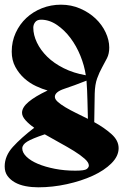

<svg xmlns="http://www.w3.org/2000/svg" viewBox="-32 -613 526 819"><path d="M474 19Q474 53 443.5 83.5Q413 114 364 136.5Q315 159 253.5 172.5Q192 186 131 186Q103 186 77 181Q51 176 31.5 165Q12 154 0 137.5Q-12 121 -12 97Q-12 52 23 13.5Q58 -25 114 -68Q91 -84 76.5 -100.5Q62 -117 62 -132Q62 -155 90 -178.5Q118 -202 171 -227Q149 -233 122 -245.5Q95 -258 72 -278.5Q49 -299 33.5 -327.5Q18 -356 18 -393Q18 -436 35 -473Q52 -510 80.5 -536.5Q109 -563 147 -578Q185 -593 228 -593Q272 -593 310 -576.5Q348 -560 375.5 -534Q403 -508 418.5 -475Q434 -442 434 -410Q434 -384 424.5 -365Q415 -346 403.5 -325.5Q392 -305 382.5 -279Q373 -253 372 -214L370 -92Q412 -69 443 -41.5Q474 -14 474 19ZM110 -495Q110 -464 125.5 -431.5Q141 -399 169.5 -371Q198 -343 240 -322Q282 -301 334 -292Q328 -333 311 -375Q294 -417 268.5 -451Q243 -485 210.5 -507Q178 -529 143 -529Q126 -529 118 -518.5Q110 -508 110 -495ZM202 -200Q202 -190 214 -179Q226 -168 246 -156Q266 -144 291.5 -131.5Q317 -119 343 -106Q342 -139 341 -184.5Q340 -230 337 -269Q284 -248 243 -234.5Q202 -221 202 -200ZM63 20Q63 38 81 55.5Q99 73 130 86Q161 99 202 107Q243 115 289 115Q329 115 338 108Q347 101 347 93Q347 80 329 64Q311 48 283.5 31Q256 14 223 -4Q190 -22 159 -40Q105 -22 84 -9Q63 4 63 20Z"/></svg>

Font: Trickster
Style: Regular
Weight: 400
Designer: Jean-Baptiste Morizot
Foundry: Jean-Baptiste Morizot
Version: Version 2.000;PS 2.0;hotconv 1.0.88;makeotf.lib2.5.647800